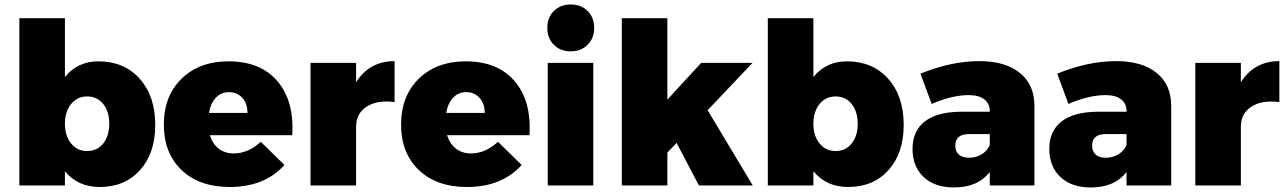

<svg xmlns="http://www.w3.org/2000/svg" viewBox="-20 -823 5707 852"><path d="M417 -550.8Q530.8 -550.8 599.9 -473.6Q668.9 -396.5 668.9 -269Q668.9 -143.6 601.6 -68.4Q534.2 6.8 421.9 6.8Q325.7 6.8 268.1 -63V0H65.9V-742.2H268.1V-481Q324.2 -550.8 417 -550.8ZM366.2 -152.8Q411.1 -152.8 438 -186.3Q464.8 -219.7 464.8 -273.9Q464.8 -328.1 438 -361.6Q411.1 -395 366.2 -395Q322.8 -395 295.4 -361.3Q268.1 -327.6 268.1 -273.9Q268.1 -220.2 295.4 -186.5Q322.8 -152.8 366.2 -152.8Z M994.1 -550.8Q1136.2 -550.8 1211.2 -462.6Q1286.1 -374.5 1276.9 -223.1H911.1Q923.3 -184.1 950.9 -163.1Q978.5 -142.1 1017.1 -142.1Q1081.1 -142.1 1137.2 -193.8L1242.2 -90.8Q1153.8 6.8 1000 6.8Q864.3 6.8 785.6 -68.6Q707 -144 707 -270Q707 -397 785.9 -473.9Q864.7 -550.8 994.1 -550.8ZM1078.1 -321.8Q1078.6 -362.3 1055.7 -388.2Q1032.7 -414.1 996.1 -414.1Q960.9 -414.1 937.7 -389.2Q914.6 -364.3 907.2 -321.8Z M1560.1 -458Q1619.6 -551.8 1731 -551.8V-370.1Q1653.3 -379.9 1606.7 -349.6Q1560.1 -319.3 1560.1 -259.8V0H1357.9V-543.9H1560.1Z M2046.9 -550.8Q2189 -550.8 2263.9 -462.6Q2338.9 -374.5 2329.6 -223.1H1963.9Q1976.1 -184.1 2003.7 -163.1Q2031.2 -142.1 2069.8 -142.1Q2133.8 -142.1 2189.9 -193.8L2294.9 -90.8Q2206.5 6.8 2052.7 6.8Q1917 6.8 1838.4 -68.6Q1759.8 -144 1759.8 -270Q1759.8 -397 1838.6 -473.9Q1917.5 -550.8 2046.9 -550.8ZM2130.9 -321.8Q2131.3 -362.3 2108.4 -388.2Q2085.4 -414.1 2048.8 -414.1Q2013.7 -414.1 1990.5 -389.2Q1967.3 -364.3 1960 -321.8Z M2437.7 -774.2Q2466.8 -803.2 2512.7 -803.2Q2558.6 -803.2 2587.6 -774.2Q2616.7 -745.1 2616.7 -699.2Q2616.7 -653.3 2587.6 -624.3Q2558.6 -595.2 2512.7 -595.2Q2466.8 -595.2 2437.7 -624.3Q2408.7 -653.3 2408.7 -699.2Q2408.7 -745.1 2437.7 -774.2ZM2410.6 -543.9H2612.8V0H2410.6Z M3081.5 0 2982.4 -189 2941.4 -146V0H2739.3V-742.2H2941.4V-380.9L3091.3 -543.9H3319.3L3120.1 -334L3320.3 0Z M3738.3 -550.8Q3852.1 -550.8 3921.1 -473.6Q3990.2 -396.5 3990.2 -269Q3990.2 -143.6 3922.9 -68.4Q3855.5 6.8 3743.2 6.8Q3647 6.8 3589.4 -63V0H3387.2V-742.2H3589.4V-481Q3645.5 -550.8 3738.3 -550.8ZM3687.5 -152.8Q3732.4 -152.8 3759.3 -186.3Q3786.1 -219.7 3786.1 -273.9Q3786.1 -328.1 3759.3 -361.6Q3732.4 -395 3687.5 -395Q3644 -395 3616.7 -361.3Q3589.4 -327.6 3589.4 -273.9Q3589.4 -220.2 3616.7 -186.5Q3644 -152.8 3687.5 -152.8Z M4326.2 -551.8Q4440.9 -551.8 4505.6 -499.5Q4570.3 -447.3 4570.3 -353V0H4372.1V-60.1Q4319.8 8.8 4213.4 8.8Q4127.4 8.8 4078.4 -37.8Q4029.3 -84.5 4029.3 -162.1Q4029.3 -241.2 4083 -283.4Q4136.7 -325.7 4239.3 -327.1H4372.1V-329.1Q4372.1 -363.3 4348.1 -382.1Q4324.2 -400.9 4278.3 -400.9Q4205.1 -400.9 4114.3 -361.8L4064.5 -496.1Q4201.2 -551.8 4326.2 -551.8ZM4280.3 -123Q4311 -123 4335.9 -138.2Q4360.8 -153.3 4372.1 -179.2V-228H4280.3Q4219.2 -228 4219.2 -176.8Q4219.2 -150.9 4235.1 -137Q4251 -123 4280.3 -123Z M4933.1 -551.8Q5047.9 -551.8 5112.5 -499.5Q5177.2 -447.3 5177.2 -353V0H4979V-60.1Q4926.8 8.8 4820.3 8.8Q4734.4 8.8 4685.3 -37.8Q4636.2 -84.5 4636.2 -162.1Q4636.2 -241.2 4689.9 -283.4Q4743.7 -325.7 4846.2 -327.1H4979V-329.1Q4979 -363.3 4955.1 -382.1Q4931.2 -400.9 4885.3 -400.9Q4812 -400.9 4721.2 -361.8L4671.4 -496.1Q4808.1 -551.8 4933.1 -551.8ZM4887.2 -123Q4918 -123 4942.9 -138.2Q4967.8 -153.3 4979 -179.2V-228H4887.2Q4826.2 -228 4826.2 -176.8Q4826.2 -150.9 4842 -137Q4857.9 -123 4887.2 -123Z M5486.3 -458Q5545.9 -551.8 5657.2 -551.8V-370.1Q5579.6 -379.9 5533 -349.6Q5486.3 -319.3 5486.3 -259.8V0H5284.2V-543.9H5486.3Z"/></svg>

Font: Montserrat-Arabic ExtraBold
Style: Regular
Weight: 800
Designer: Mohamed Gaber
Foundry: Kief Type Foundry
Version: Version 5.008;PS 005.008;hotconv 1.0.88;makeotf.lib2.5.64775